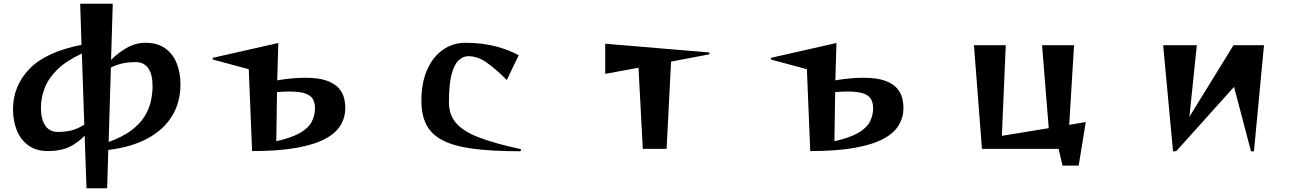

<svg xmlns="http://www.w3.org/2000/svg" viewBox="-20 -800 7040 1032"><path d="M445 212 435 -71Q401 -34 354 -11Q307 12 238 12Q175 12 133 -18Q91 -48 70.5 -99Q50 -150 50 -213Q50 -338 138 -429.5Q226 -521 418 -559L411 -780H586L577 -478Q612 -514 660 -542Q708 -570 762 -570Q826 -570 867.5 -540.5Q909 -511 929.5 -460.5Q950 -410 950 -346Q950 -250 904.5 -176Q859 -102 772.5 -55.5Q686 -9 562 6L556 212ZM420 -512Q337 -474 288.5 -426.5Q240 -379 220 -326.5Q200 -274 200 -221Q200 -160 223 -125.5Q246 -91 290 -91Q332 -91 364 -99Q396 -107 433 -130ZM564 -37Q637 -63 683.5 -97.5Q730 -132 755.5 -172Q781 -212 790.5 -254.5Q800 -297 800 -338Q800 -400 777 -433Q754 -466 710 -466Q670 -466 639.5 -459.5Q609 -453 576 -437Z M1317 -428 1124 -480 1123 -489 1476 -569 1470 -368Q1515 -376 1552.5 -379Q1590 -382 1621 -382Q1693 -382 1736 -366.5Q1779 -351 1800.5 -326.5Q1822 -302 1829 -274Q1836 -246 1836 -220Q1836 -170 1811 -127.5Q1786 -85 1728.5 -54Q1671 -23 1574.5 -5.5Q1478 12 1335 12ZM1465 -41Q1546 -59 1591.5 -85Q1637 -111 1655 -145Q1673 -179 1673 -218Q1673 -246 1662.5 -266Q1652 -286 1622.5 -297Q1593 -308 1535 -308Q1507 -308 1469 -305Z M2777 13Q2623 13 2520 -1Q2417 -15 2357 -47Q2297 -79 2271 -131Q2245 -183 2245 -258Q2245 -355 2276 -425Q2307 -495 2360.5 -532.5Q2414 -570 2481 -570Q2572 -570 2645.5 -550.5Q2719 -531 2768 -503L2704 -370Q2643 -431 2595 -464.5Q2547 -498 2497 -498Q2468 -498 2444 -474.5Q2420 -451 2406.5 -397Q2393 -343 2393 -250Q2393 -183 2432 -138Q2471 -93 2556.5 -60.5Q2642 -28 2781 2Z M3435 0 3412 -436 3233 -403V-565L3793 -518V-508L3587 -469L3563 0Z M4317 -428 4124 -480 4123 -489 4476 -569 4470 -368Q4515 -376 4552.5 -379Q4590 -382 4621 -382Q4693 -382 4736 -366.5Q4779 -351 4800.5 -326.5Q4822 -302 4829 -274Q4836 -246 4836 -220Q4836 -170 4811 -127.5Q4786 -85 4728.5 -54Q4671 -23 4574.5 -5.5Q4478 12 4335 12ZM4465 -41Q4546 -59 4591.5 -85Q4637 -111 4655 -145Q4673 -179 4673 -218Q4673 -246 4662.5 -266Q4652 -286 4622.5 -297Q4593 -308 4535 -308Q4507 -308 4469 -305Z M5691 90 5670 0H5258L5215 -557H5386L5365 -70L5617 -111L5581 -557H5753L5727 -129L5816 -144L5778 90Z M6704 13 6613 -333 6302 13H6285L6232 -557H6413L6373 -172L6610 -557H6774L6720 13Z"/></svg>

Font: Reggae One
Style: Regular
Weight: 400
Designer: Fontworks Inc.
Foundry: Fontworks Inc.
Version: Version 1.100